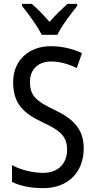

<svg xmlns="http://www.w3.org/2000/svg" viewBox="-20 -963 494 993"><path d="M196 -783H277C298 -829 347 -892 379 -932V-943H329C295 -912 271 -889 236 -850C205 -885 172 -920 144 -943H94V-932C130 -888 173 -828 196 -783ZM413 -195C413 -293 362 -348 259 -396C166 -441 135 -468 135 -540C135 -602 175 -645 245 -645C289 -645 334 -632 377 -611L404 -688C362 -708 307 -724 244 -724C129 -725 47 -649 48 -538C48 -425 103 -377 199 -331C295 -287 327 -256 327 -187C327 -120 283 -69 204 -69C150 -69 88 -84 42 -109V-22C85 -1 140 10 205 10C331 10 413 -72 413 -195Z"/></svg>

Font: Noto Sans Lao Looped Condensed
Style: Regular
Weight: 400
Width: 3
Designer: Mark Frömberg, Ben Mitchell
Foundry: The Fontpad Ltd
Version: Version 1.003